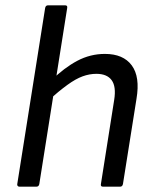

<svg xmlns="http://www.w3.org/2000/svg" viewBox="-20 -703 585 723"><path d="M53 0Q49 0 46.5 -3Q44 -6 45 -10L150 -673Q152 -683 161 -683H225Q230 -683 232 -680.5Q234 -678 233 -673L128 -10Q126 0 117 0ZM368 0Q358 0 360 -10L410 -327Q418 -377 400.5 -401Q383 -425 343 -425Q317 -425 291 -415.5Q265 -406 234 -383.5Q203 -361 160 -323L173 -400Q222 -448 271 -474Q320 -500 375 -500Q444 -500 476 -457Q508 -414 494 -331L443 -10Q441 0 432 0Z"/></svg>

Font: Sofia Sans Hairline
Style: Italic
Weight: 1
Italic angle: -9°
Designer: Botio Nikoltchev, Ani Petrova
Foundry: lettersoup
Version: Version 4.102